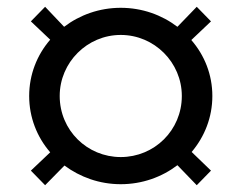

<svg xmlns="http://www.w3.org/2000/svg" viewBox="-20 -639 713 566"><path d="M560 -619 503 -560C457 -595 399 -616 336 -616C273 -616 215 -595 169 -560L113 -619L71 -576L128 -522C89 -477 66 -419 66 -356C66 -293 89 -235 128 -190L71 -136L113 -93L170 -151C216 -117 273 -96 336 -96C399 -96 457 -117 503 -152L560 -93L602 -136L545 -191C583 -236 606 -293 606 -356C606 -419 583 -476 544 -521L602 -576ZM336 -176C237 -176 156 -255 156 -356C156 -455 237 -536 336 -536C435 -536 516 -455 516 -356C516 -255 435 -176 336 -176Z"/></svg>

Font: Gully
Style: Regular
Weight: 400
Designer: jaikishan Patel
Foundry: MagicType
Version: Version 1.000;Glyphs 3.2 (3242)